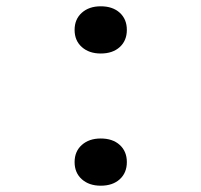

<svg xmlns="http://www.w3.org/2000/svg" viewBox="-20 -580 640 610"><path d="M300 -410Q263 -410 240 -430.5Q217 -451 217 -485Q217 -519 240 -539.5Q263 -560 300 -560Q338 -560 360.5 -539.5Q383 -519 383 -485Q383 -451 360.5 -430.5Q338 -410 300 -410ZM300 10Q263 10 240 -10.5Q217 -31 217 -65Q217 -99 240 -119.5Q263 -140 300 -140Q338 -140 360.5 -119.5Q383 -99 383 -65Q383 -31 360.5 -10.5Q338 10 300 10Z"/></svg>

Font: Liga JetBrainsMono Nerd Font
Style: Regular
Weight: 400
Designer: Philipp Nurullin, Konstantin Bulenkov
Foundry: JetBrains
Version: Version 2.225; ttfautohint (v1.8.3)